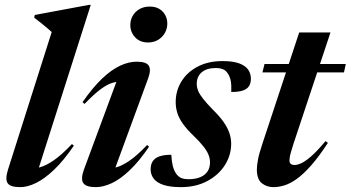

<svg xmlns="http://www.w3.org/2000/svg" viewBox="-20 -757 1441 789"><path d="M192.5 -625.5Q184 -633.5 172.5 -643Q161 -652.5 147.8 -663.2Q134.5 -674 120.5 -684.5L123 -695.5L345.5 -737H353L131.5 -42.5L102.5 -66.5Q119.5 -63.5 143.5 -69.5Q167.5 -75.5 200 -97.5Q232.5 -119.5 275.5 -165L283.5 -158.5Q242 -97.5 202.8 -60Q163.5 -22.5 128.2 -5.2Q93 12 63 12Q22 12 11.2 -4.5Q0.5 -21 13 -60.5Z M325 -60.5 469 -449.5 489 -420.5Q466.5 -423.5 444 -417.2Q421.5 -411 393.8 -390.5Q366 -370 327.5 -330L319 -337Q361 -397.5 399.5 -434Q438 -470.5 473.5 -487Q509 -503.5 541.5 -503.5Q581.5 -503.5 591.5 -486.8Q601.5 -470 589 -435.5L444.5 -42L414 -66.5Q432 -63.5 455.2 -68.8Q478.5 -74 510.2 -95.2Q542 -116.5 584.5 -161L592.5 -154Q552 -94.5 513.5 -57.8Q475 -21 439.8 -4.5Q404.5 12 373.5 12Q333.5 12 322.2 -4.8Q311 -21.5 325 -60.5ZM515.5 -654.5Q515.5 -675 525.5 -692.2Q535.5 -709.5 553.5 -719.8Q571.5 -730 595.5 -730Q628.5 -730 648 -709.8Q667.5 -689.5 667.5 -660Q667.5 -639.5 657.5 -621.8Q647.5 -604 629.8 -593.2Q612 -582.5 588 -582.5Q555 -582.5 535.2 -603.8Q515.5 -625 515.5 -654.5Z M684 -121Q685.5 -93 690.2 -74.5Q695 -56 704.5 -42.5Q714 -29.5 726.2 -25Q738.5 -20.5 754 -20.5Q783 -20.5 802.8 -28.8Q822.5 -37 832.8 -52.5Q843 -68 843 -90Q843 -105 837 -120.5Q831 -136 816.2 -155Q801.5 -174 774 -200.5Q747 -226.5 731 -249.2Q715 -272 708.5 -293.5Q702 -315 702 -337.5Q702 -384 725.5 -422.2Q749 -460.5 792.2 -483.2Q835.5 -506 894.5 -506Q937.5 -506 963 -496.5Q988.5 -487 999.8 -470.8Q1011 -454.5 1011 -433.5Q1011 -415 1003.2 -403Q995.5 -391 978 -385Q960.5 -379 930.5 -379Q931.5 -410 927.8 -427Q924 -444 915.5 -456Q907.5 -468 895.5 -472.8Q883.5 -477.5 867.5 -477.5Q829.5 -477.5 809 -460Q788.5 -442.5 788.5 -412.5Q788.5 -398.5 794.2 -384Q800 -369.5 814.8 -350.8Q829.5 -332 856.5 -304.5Q884 -277.5 900 -254Q916 -230.5 923 -209.2Q930 -188 930 -166.5Q930 -119 904 -78.2Q878 -37.5 831.5 -12.8Q785 12 723.5 12Q679 12 651.5 2.8Q624 -6.5 611.5 -23Q599 -39.5 599 -61Q599 -81 607.5 -94.2Q616 -107.5 634.8 -114.2Q653.5 -121 684 -121Z M1058.5 -459.5 1067 -494H1401L1393.5 -459.5ZM1186 -166Q1179.5 -145.5 1175.8 -132.5Q1172 -119.5 1170.8 -111.5Q1169.5 -103.5 1169.5 -98Q1169.5 -88 1175 -83.5Q1180.5 -79 1190.5 -79Q1202.5 -79 1219.5 -87Q1236.5 -95 1260.5 -116.2Q1284.5 -137.5 1317.5 -177L1327.5 -170Q1290 -112.5 1258 -76.5Q1226 -40.5 1198.8 -21.2Q1171.5 -2 1148 5Q1124.5 12 1104 12Q1076 12 1055.8 -4.2Q1035.5 -20.5 1035.5 -61Q1035.5 -74.5 1039.8 -99.2Q1044 -124 1059 -168.5L1209.5 -623.5H1338Z"/></svg>

Font: Newsreader 60pt SemiBold
Style: Italic
Weight: 600
Italic angle: -17°
Designer: Hugues Gentile
Foundry: Production Type
Version: Version 1.003